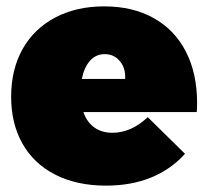

<svg xmlns="http://www.w3.org/2000/svg" viewBox="-20 -575 653 603"><path d="M599 -252Q599 -233 598 -223H242Q253 -191 276.5 -174.5Q300 -158 333 -158Q392 -158 444 -207L561 -92Q517 -43 454.5 -17.5Q392 8 313 8Q221 8 153.5 -26.5Q86 -61 50.5 -124Q15 -187 15 -271Q15 -357 51 -421Q87 -485 153.5 -520Q220 -555 307 -555Q397 -555 463 -518Q529 -481 564 -412.5Q599 -344 599 -252ZM309 -405Q281 -405 262.5 -384Q244 -363 237 -327H373Q375 -361 356.5 -383Q338 -405 309 -405Z"/></svg>

Font: Argentum Sans Black
Style: Regular
Weight: 900
Designer: Julieta Ulanovsky (Modified by Cristiano Sobral)
Foundry: Julieta Ulanovsky
Version: Version 1.000; ttfautohint (v1.5.65-e2d9)